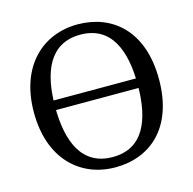

<svg xmlns="http://www.w3.org/2000/svg" viewBox="-103 -788 913 908"><g transform="rotate(-15 353.5 -334.0)"><path d="M610.6 -319.3V-366H97.1V-319.3H610.6ZM151.1 -334.6C151.1 -505.1 203.3 -634.1 353.8 -634.1C504.3 -634.1 555.6 -505.1 555.6 -334.6C555.6 -164.1 504.3 -35.2 353.8 -35.2C203.3 -35.2 151.1 -164.1 151.1 -334.6ZM353.8 -684.5C185.2 -684.5 47.2 -564.2 47.2 -334.6C47.2 -105.1 184.2 15.2 353.8 15.2C523.5 15.2 659.5 -96.4 659.5 -334.6C659.5 -572.8 522.5 -684.5 353.8 -684.5Z"/></g></svg>

Font: Source Serif Variable
Style: Regular
Weight: 389
Designer: Frank Grießhammer
Foundry: Adobe Systems Incorporated
Version: Version 3.001;hotconv 1.0.111;makeotfexe 2.5.65597